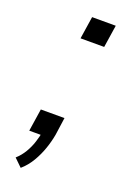

<svg xmlns="http://www.w3.org/2000/svg" viewBox="-127 -544 510 740"><g transform="rotate(20 127.5 -174.0)"><path d="M58 146 26 115Q45 98 58 76Q71 54 78.5 30.5Q86 7 89 -11L101 0H40L54 -92H151L141 -21Q136 8 125.5 38.5Q115 69 98.5 97Q82 125 58 146ZM104 -402 118 -494H215L201 -402Z"/></g></svg>

Font: Nunito Sans 7pt Light
Style: Italic
Weight: 300
Italic angle: -9°
Designer: Vernon Adams
Foundry: Vernon Adams
Version: Version 3.101;gftools[0.9.27]